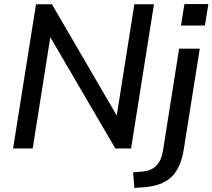

<svg xmlns="http://www.w3.org/2000/svg" viewBox="-20 -726 1039 939"><path d="M44 0 156 -705H234L551 -161L637 -705H733L621 0H544L226 -544L140 0ZM865 -601 882 -706H999L982 -601ZM637 193 631 117 676 113Q762 107 777 11L856 -488H957L879 3Q865 95 818.5 139.5Q772 184 681 190Z"/></svg>

Font: Nunito Sans SemiBold
Style: Italic
Weight: 600
Italic angle: -9°
Designer: Vernon Adams
Foundry: Vernon Adams
Version: Version 3.006; ttfautohint (v1.8.3)